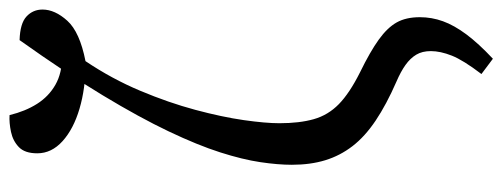

<svg xmlns="http://www.w3.org/2000/svg" viewBox="-345 -498 1052 402"><g transform="rotate(-90 181.0 -297.0)"><path d="M259 209 227 185Q256 147 265.5 123Q275 99 275 79Q275 61 267.5 48.5Q260 36 246 26Q232 16 211 7Q163 -14 129.5 -36.5Q96 -59 76 -85Q56 -111 46.5 -142Q37 -173 37 -212Q37 -241 42.5 -278Q48 -315 63 -362Q78 -409 107 -470Q136 -531 182.5 -608Q229 -685 298 -782Q333 -781 347.5 -767.5Q362 -754 362 -734Q362 -708 338.5 -682Q315 -656 254 -644Q217 -589 192 -529.5Q167 -470 152 -414Q137 -358 130.5 -312.5Q124 -267 124 -238Q124 -196 132.5 -166Q141 -136 164 -113.5Q187 -91 231 -69Q274 -48 299 -30Q324 -12 335 7.5Q346 27 346 56Q346 81 337.5 104.5Q329 128 310 153.5Q291 179 259 209ZM246 -644Q197 -644 154.5 -656.5Q112 -669 86.5 -692Q61 -715 61 -745Q61 -771 74 -783.5Q87 -796 106 -800Q125 -804 141 -803Q149 -770 164.5 -745.5Q180 -721 204.5 -707Q229 -693 264 -693Z"/></g></svg>

Font: Noto Serif ExtraCondensed
Style: Regular
Weight: 400
Width: 2
Designer: Monotype Design Team
Foundry: Monotype Imaging Inc.
Version: Version 2.013